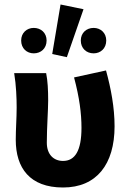

<svg xmlns="http://www.w3.org/2000/svg" viewBox="-20 -821 571 853"><path d="M249 -801 212 -581 277 -567 351 -780ZM74 -641C74 -606 99 -584 130 -584C162 -584 187 -606 187 -641C187 -675 162 -697 130 -697C99 -697 74 -675 74 -641ZM339 -641C339 -606 364 -584 396 -584C427 -584 452 -606 452 -641C452 -675 427 -697 396 -697C364 -697 339 -675 339 -641ZM50 -200C50 -75 112 12 260 12C409 12 489 -91 489 -260C489 -343 473 -428 451 -508L309 -477C333 -387 342 -317 342 -253C342 -151 313 -106 260 -106C219 -106 188 -134 188 -187C188 -253 194 -332 194 -374C194 -420 192 -462 185 -496H43C52 -442 54 -383 54 -344C54 -296 50 -247 50 -200Z"/></svg>

Font: Cambridge Sans Bold
Style: Regular
Weight: 700
Version: Version 2.020;PS 002.020;hotconv 1.0.88;makeotf.lib2.5.64775